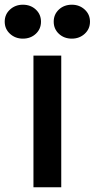

<svg xmlns="http://www.w3.org/2000/svg" viewBox="-77 -795 402 815"><path d="M183 0H65V-559H183ZM-57 -703Q-57 -734 -34.5 -754.5Q-12 -775 20 -775Q53 -775 75 -754.5Q97 -734 97 -703Q97 -672 75 -651.5Q53 -631 20 -631Q-12 -631 -34.5 -651.5Q-57 -672 -57 -703ZM151 -703Q151 -734 173 -754.5Q195 -775 228 -775Q260 -775 282.5 -754.5Q305 -734 305 -703Q305 -672 282.5 -651.5Q260 -631 228 -631Q195 -631 173 -651.5Q151 -672 151 -703Z"/></svg>

Font: Open Sauce Sans SemiBold
Style: Regular
Weight: 600
Designer: Alfredo Marco Pradil
Foundry: Creative Sauce Fz LLC
Version: Version 1.477